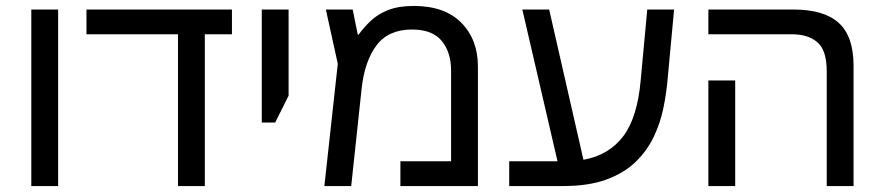

<svg xmlns="http://www.w3.org/2000/svg" viewBox="-20 -624 2963 644"><path d="M85 0V-592H175V0Z M577 0V-509H270V-592H758V-509H667V0Z M858 -213V-592H948V-303L903 -213Z M1368 -604Q1472 -604 1527.5 -547.5Q1583 -491 1583 -401V0H1323V-83H1493V-387Q1493 -449 1461.5 -487Q1430 -525 1362 -525Q1283 -525 1243 -472Q1203 -419 1193 -327L1158 0H1068L1113 -410L1073 -592H1163L1180 -508H1183Q1201 -533 1224.5 -555Q1248 -577 1282.5 -590.5Q1317 -604 1368 -604Z M1688 0V-83H1850L1732 -592H1822L1937 -88Q2023 -104 2070.5 -167Q2118 -230 2129 -355L2151 -592H2241L2219 -355Q2215 -310 2205 -261Q2195 -212 2173 -165.5Q2151 -119 2112.5 -81.5Q2074 -44 2014.5 -22Q1955 0 1869 0Z M2753 0V-385Q2753 -455 2722 -482Q2691 -509 2636 -509H2356V-592H2642Q2744 -592 2793.5 -547Q2843 -502 2843 -403V0ZM2356 0V-354H2446V0Z"/></svg>

Font: Go Noto Kurrent-Regular
Style: Regular
Weight: 400
Designer: Monotype Design Team
Foundry: Monotype Imaging Inc.
Version: Version 2.012; ttfautohint (v1.8.4.7-5d5b)